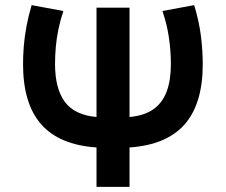

<svg xmlns="http://www.w3.org/2000/svg" viewBox="-20 -730 882 750"><path d="M357 0V-154Q211 -164 140.5 -244.8Q70 -325.5 70 -479.5Q70 -513.5 73 -550.5Q76 -587.5 83.5 -627.5Q91 -667.5 103.5 -710L227.5 -687Q215.5 -650.5 208.2 -615.5Q201 -580.5 198 -546.8Q195 -513 195 -480Q195 -384 233.2 -332.2Q271.5 -280.5 357 -273V-700H486V-273Q543 -278 578.5 -302.8Q614 -327.5 630.8 -371.8Q647.5 -416 647.5 -479.5Q647.5 -529 640.2 -580.8Q633 -632.5 614.5 -687L738.5 -710Q758 -645.5 765 -588.2Q772 -531 772 -479.5Q772 -325 701.5 -244.5Q631 -164 486 -154V0Z"/></svg>

Font: Geologica EX Med
Style: Regular
Weight: 500
Designer: Sindre Bremnes, Frode Helland
Foundry: Monokrom Skriftforlag AS
Version: Version 1.010;gftools[0.9.28]